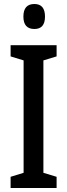

<svg xmlns="http://www.w3.org/2000/svg" viewBox="-20 -940 336 960"><path d="M263 0H33V-56L98 -76V-638L33 -658V-714H263V-658L197 -638V-76L263 -56ZM152 -920Q205 -920 205 -857Q205 -795 152 -795Q97 -795 97 -857Q97 -920 152 -920Z"/></svg>

Font: Noto Sans Thai ExtCond Med
Style: Regular
Weight: 500
Width: 2
Designer: Monotype Design Team
Foundry: Monotype Imaging Inc.
Version: Version 2.002; ttfautohint (v1.8.4.7-5d5b)